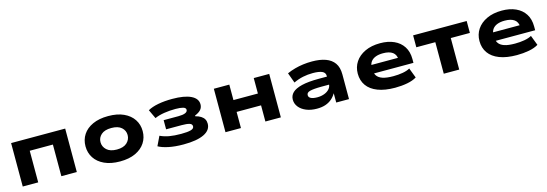

<svg xmlns="http://www.w3.org/2000/svg" viewBox="12 -1325 6120 2147"><g transform="rotate(-15 3072.5 -251.5)"><path d="M100 0V-503H726V0H547V-366H279V0Z M1225 11Q1120 11 1045.5 -23.5Q971 -58 932.5 -117.5Q894 -177 894 -252Q894 -328 932.5 -387Q971 -446 1045.5 -480Q1120 -514 1225 -514Q1331 -514 1404.5 -480Q1478 -446 1517 -387Q1556 -328 1556 -252Q1556 -177 1517.5 -117.5Q1479 -58 1405 -23.5Q1331 11 1225 11ZM1225 -127Q1303 -127 1342.5 -164Q1382 -201 1382 -253Q1382 -305 1342.5 -340.5Q1303 -376 1225 -376Q1147 -376 1107.5 -340.5Q1068 -305 1068 -253Q1068 -201 1108 -164Q1148 -127 1225 -127Z M1961 11Q1860 11 1786 -5Q1712 -21 1671 -45L1723 -153Q1771 -130 1828.5 -120Q1886 -110 1965 -110Q2039 -110 2076.5 -120.5Q2114 -131 2114 -158Q2114 -185 2083 -194Q2052 -203 1996 -203H1814V-309H1986Q2036 -309 2064 -320.5Q2092 -332 2092 -355Q2092 -378 2060.5 -387Q2029 -396 1974 -396Q1905 -396 1842 -386Q1779 -376 1732 -355L1683 -459Q1730 -486 1803.5 -500Q1877 -514 1967 -514Q2108 -514 2183 -477.5Q2258 -441 2258 -374Q2258 -338 2236 -312.5Q2214 -287 2167 -268L2166 -260Q2205 -250 2230.5 -233.5Q2256 -217 2268 -195Q2280 -173 2280 -144Q2280 -69 2197.5 -29Q2115 11 1961 11Z M2447 0V-503H2626V-324H2909V-503H3088V0H2909V-187H2626V0Z M3504 11Q3435 11 3381.5 -11Q3328 -33 3298 -71Q3268 -109 3268 -156Q3268 -203 3302 -236.5Q3336 -270 3411.5 -288.5Q3487 -307 3611 -307H3727V-214H3621Q3570 -214 3536 -211Q3502 -208 3481.5 -202.5Q3461 -197 3451.5 -187Q3442 -177 3442 -162Q3442 -136 3468.5 -123.5Q3495 -111 3542 -111Q3586 -111 3623 -125Q3660 -139 3682 -164.5Q3704 -190 3704 -221V-314Q3704 -354 3667 -370Q3630 -386 3560 -386Q3501 -386 3446 -374.5Q3391 -363 3336 -337L3293 -455Q3338 -475 3385 -488Q3432 -501 3482 -507.5Q3532 -514 3585 -514Q3677 -514 3742 -490.5Q3807 -467 3842 -417.5Q3877 -368 3877 -286V0H3729V-106H3728Q3707 -70 3676.5 -44Q3646 -18 3604 -3.5Q3562 11 3504 11Z M4410 11Q4292 11 4210 -20.5Q4128 -52 4086.5 -110.5Q4045 -169 4045 -249Q4045 -325 4084.5 -384.5Q4124 -444 4198 -479Q4272 -514 4374 -514Q4465 -514 4533.5 -483Q4602 -452 4640 -393Q4678 -334 4678 -249V-205H4186V-304H4547L4527 -283Q4525 -341 4486.5 -369Q4448 -397 4376 -397Q4325 -397 4289 -383Q4253 -369 4233.5 -341.5Q4214 -314 4214 -273V-256Q4214 -211 4234 -180.5Q4254 -150 4299.5 -134.5Q4345 -119 4423 -119Q4481 -119 4532 -128Q4583 -137 4616 -156L4660 -41Q4617 -14 4550.5 -1.5Q4484 11 4410 11Z M4974 0V-365H4754V-503H5374V-365H5153V0Z M5819 11Q5701 11 5619 -20.5Q5537 -52 5495.5 -110.5Q5454 -169 5454 -249Q5454 -325 5493.5 -384.5Q5533 -444 5607 -479Q5681 -514 5783 -514Q5874 -514 5942.5 -483Q6011 -452 6049 -393Q6087 -334 6087 -249V-205H5595V-304H5956L5936 -283Q5934 -341 5895.5 -369Q5857 -397 5785 -397Q5734 -397 5698 -383Q5662 -369 5642.5 -341.5Q5623 -314 5623 -273V-256Q5623 -211 5643 -180.5Q5663 -150 5708.5 -134.5Q5754 -119 5832 -119Q5890 -119 5941 -128Q5992 -137 6025 -156L6069 -41Q6026 -14 5959.5 -1.5Q5893 11 5819 11Z"/></g></svg>

Font: Nunito Sans 7pt Expanded ExtraBold
Style: Regular
Weight: 800
Width: 7
Designer: Vernon Adams
Foundry: Vernon Adams
Version: Version 3.101;gftools[0.9.27]